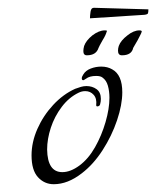

<svg xmlns="http://www.w3.org/2000/svg" viewBox="-20 -464 401 493"><path d="M118 9Q94 9 77.5 -9Q61 -27 61 -65Q61 -99 76 -133Q91 -167 116.5 -194.5Q142 -222 173 -236Q181 -239 188 -241Q195 -243 202 -243Q217 -243 228 -235Q239 -227 239 -210Q239 -206 238.5 -203Q238 -200 237 -196Q236 -192 231.5 -191Q227 -190 227 -194Q229 -211 220.5 -220.5Q212 -230 199 -230Q190 -230 182 -226Q157 -214 138.5 -189.5Q120 -165 110.5 -136Q101 -107 101 -80Q102 -22 140 -22Q161 -22 184 -39Q207 -56 224 -86Q241 -116 251 -150.5Q261 -185 261 -213Q261 -230 257 -244Q253 -258 243 -265Q238 -269 227 -269Q210 -269 201 -262Q195 -258 194 -258Q190 -258 190 -263Q190 -267 194 -273Q200 -283 213 -288Q226 -293 240 -293Q256 -293 268 -286Q294 -272 294 -227Q294 -195 280.5 -155Q267 -115 243.5 -78.5Q220 -42 190 -19Q154 9 118 9ZM293 -322Q283 -322 283 -334Q283 -337 283.5 -340Q284 -343 285 -346Q290 -360 307 -373Q323 -386 338 -386Q344 -386 344 -383Q343 -379 340 -373.5Q337 -368 333 -360Q329 -353 326 -348Q323 -343 322 -341Q318 -322 293 -322ZM203 -322Q194 -322 194 -333Q194 -336 194.5 -339Q195 -342 196 -346Q201 -360 217 -373Q234 -386 249 -386Q257 -386 254 -383Q253 -379 250.5 -373.5Q248 -368 243 -360Q235 -346 233 -341Q227 -322 203 -322ZM211 -417Q211 -424 212.5 -434Q214 -444 221 -444L361 -440Q361 -433 360 -430Q359 -427 351 -426Z"/></svg>

Font: Grey Qo
Style: Regular
Weight: 400
Designer: Robert E. Leuschke
Foundry: Robert E. Leuschke
Version: Version 2.010